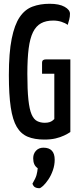

<svg xmlns="http://www.w3.org/2000/svg" viewBox="-20 -730 420 1018"><path d="M215 10Q163 10 127 -5Q91 -20 69 -57Q47 -94 37 -161Q27 -228 27 -332Q27 -450 42 -524.5Q57 -599 84.5 -639.5Q112 -680 152.5 -695Q193 -710 243 -710Q294 -710 322.5 -694Q351 -678 351 -657Q351 -641 347 -626Q343 -611 339 -598Q326 -608 305.5 -614.5Q285 -621 262 -621Q224 -621 197.5 -606.5Q171 -592 155 -559.5Q139 -527 132 -473Q125 -419 125 -338Q125 -254 130.5 -202Q136 -150 147.5 -123.5Q159 -97 177 -88Q195 -79 217 -79Q233 -79 243 -82.5Q253 -86 259 -91Q265 -96 268 -99V-339H203V-398Q203 -415 223 -415H353V-30Q340 -21 320 -11.5Q300 -2 274.5 4Q249 10 215 10ZM188 268Q175 268 166 263Q157 258 152 244Q169 215 173.5 198.5Q178 182 180 162Q167 153 161.5 140Q156 127 156 109Q156 85 171 69Q186 53 210 53Q240 53 255 69Q270 85 270 117Q270 145 260.5 172.5Q251 200 236.5 221.5Q222 243 208.5 255.5Q195 268 188 268Z"/></svg>

Font: Yanone Kaffeesatz ExtraLight Medium
Style: Regular
Weight: 500
Version: Version 2.003